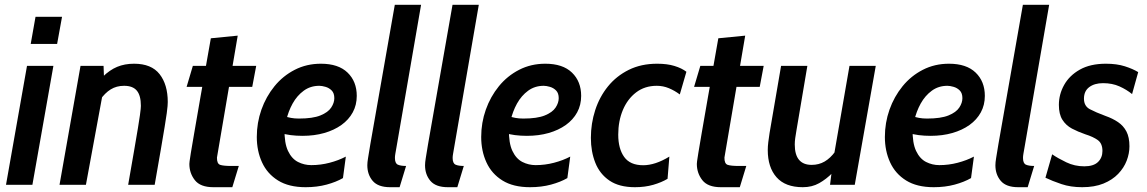

<svg xmlns="http://www.w3.org/2000/svg" viewBox="-20 -770 4778 800"><path d="M5 0 92.5 -495.5H202.5L115 0ZM108 -587 128 -700H238.5L218 -587Z M228 0 315.5 -495.5H411.5L414.5 -415L338 0ZM514 0Q529.5 -87.5 539.2 -145Q549 -202.5 554.8 -237Q560.5 -271.5 563 -289.8Q565.5 -308 566.2 -316Q567 -324 567 -329Q567 -372 550.2 -392.2Q533.5 -412.5 497 -412.5Q465.5 -412.5 441.2 -397.5Q417 -382.5 396.5 -353L408 -450Q437 -478.5 468.2 -491.5Q499.5 -504.5 538.5 -504.5Q611 -504.5 645 -461Q679 -417.5 679 -345Q679 -338 678.2 -328Q677.5 -318 674.8 -298.2Q672 -278.5 666.2 -242.5Q660.5 -206.5 650.2 -147.5Q640 -88.5 624.5 0Z M869 10Q815 10 792 -19.2Q769 -48.5 769 -87Q769 -90 770 -98.5Q771 -107 775.2 -133Q779.5 -159 789 -214.2Q798.5 -269.5 815.2 -365.5Q832 -461.5 858.5 -610.5L970.5 -621.5L884 -113.5Q883.5 -88 897.2 -83.2Q911 -78.5 944 -78.5H975L948 10ZM757.5 -408 783.5 -495.5H1047.5L1031 -408Z M1160 -287.5Q1177.5 -281.5 1192.2 -278.8Q1207 -276 1225.5 -276Q1283 -276 1315 -289Q1347 -302 1360 -321.8Q1373 -341.5 1373 -361Q1373 -382 1362 -393Q1351 -404 1336.2 -408.2Q1321.5 -412.5 1310.5 -412.5Q1273.5 -412.5 1245.5 -392Q1217.5 -371.5 1199.2 -338.5Q1181 -305.5 1172.5 -267.5L1165.5 -231.5Q1164.5 -174 1180 -141.2Q1195.5 -108.5 1221.5 -95.2Q1247.5 -82 1277 -82Q1316 -82 1353.2 -91.8Q1390.5 -101.5 1421 -117.5L1409 -28Q1380.5 -11.5 1340.8 -0.8Q1301 10 1253.5 10Q1183.5 10 1138.5 -18Q1093.5 -46 1071.8 -93.5Q1050 -141 1050 -199.5Q1050 -258.5 1069.2 -313Q1088.5 -367.5 1123.8 -410.8Q1159 -454 1208.2 -479.2Q1257.5 -504.5 1317 -504.5Q1390 -504.5 1428.2 -467.5Q1466.5 -430.5 1466.5 -370.5Q1466.5 -332.5 1449.8 -301.8Q1433 -271 1402.5 -249.2Q1372 -227.5 1331 -215.8Q1290 -204 1240.5 -204Q1214.5 -204 1191 -207Q1167.5 -210 1152.5 -215.5Z M1605.5 10Q1555.5 10 1533 -16.2Q1510.5 -42.5 1510.5 -81.5Q1510.5 -93 1513.5 -111.2Q1516.5 -129.5 1523 -169L1625 -750H1734.5L1632.5 -159.5Q1629 -139 1627.2 -129.2Q1625.5 -119.5 1625.5 -112Q1625.5 -89.5 1637.5 -84Q1649.5 -78.5 1672 -78.5L1645 10Z M1846 10Q1796 10 1773.5 -16.2Q1751 -42.5 1751 -81.5Q1751 -93 1754 -111.2Q1757 -129.5 1763.5 -169L1865.5 -750H1975L1873 -159.5Q1869.5 -139 1867.8 -129.2Q1866 -119.5 1866 -112Q1866 -89.5 1878 -84Q1890 -78.5 1912.5 -78.5L1885.5 10Z M2095 -287.5Q2112.5 -281.5 2127.2 -278.8Q2142 -276 2160.5 -276Q2218 -276 2250 -289Q2282 -302 2295 -321.8Q2308 -341.5 2308 -361Q2308 -382 2297 -393Q2286 -404 2271.2 -408.2Q2256.5 -412.5 2245.5 -412.5Q2208.5 -412.5 2180.5 -392Q2152.5 -371.5 2134.2 -338.5Q2116 -305.5 2107.5 -267.5L2100.5 -231.5Q2099.5 -174 2115 -141.2Q2130.5 -108.5 2156.5 -95.2Q2182.5 -82 2212 -82Q2251 -82 2288.2 -91.8Q2325.5 -101.5 2356 -117.5L2344 -28Q2315.5 -11.5 2275.8 -0.8Q2236 10 2188.5 10Q2118.5 10 2073.5 -18Q2028.5 -46 2006.8 -93.5Q1985 -141 1985 -199.5Q1985 -258.5 2004.2 -313Q2023.5 -367.5 2058.8 -410.8Q2094 -454 2143.2 -479.2Q2192.5 -504.5 2252 -504.5Q2325 -504.5 2363.2 -467.5Q2401.5 -430.5 2401.5 -370.5Q2401.5 -332.5 2384.8 -301.8Q2368 -271 2337.5 -249.2Q2307 -227.5 2266 -215.8Q2225 -204 2175.5 -204Q2149.5 -204 2126 -207Q2102.5 -210 2087.5 -215.5Z M2625.5 10Q2560 10 2519.5 -17.5Q2479 -45 2460.5 -91.8Q2442 -138.5 2442 -195.5Q2442 -255.5 2460 -311Q2478 -366.5 2513.2 -410Q2548.5 -453.5 2600 -479Q2651.5 -504.5 2718 -504.5Q2760 -504.5 2790.2 -495.2Q2820.5 -486 2840 -471L2812.5 -376.5Q2791 -392.5 2767 -402.5Q2743 -412.5 2716.5 -412.5Q2666.5 -412.5 2630.5 -385Q2594.5 -357.5 2575.2 -311.5Q2556 -265.5 2556 -209Q2556 -150.5 2580.8 -116Q2605.5 -81.5 2660 -81.5Q2710 -81.5 2769 -117.5L2761.5 -25Q2736.5 -10 2702 0Q2667.5 10 2625.5 10Z M2983.5 10Q2929.5 10 2906.5 -19.2Q2883.5 -48.5 2883.5 -87Q2883.5 -90 2884.5 -98.5Q2885.5 -107 2889.8 -133Q2894 -159 2903.5 -214.2Q2913 -269.5 2929.8 -365.5Q2946.5 -461.5 2973 -610.5L3085 -621.5L2998.5 -113.5Q2998 -88 3011.8 -83.2Q3025.5 -78.5 3058.5 -78.5H3089.5L3062.5 10ZM2872 -408 2898 -495.5H3162L3145.5 -408Z M3325 10Q3252 10 3215.5 -31.5Q3179 -73 3179 -145Q3179 -160 3181.2 -177.8Q3183.5 -195.5 3186.5 -215.5L3234.5 -495.5H3344L3298.5 -226.5Q3295.5 -209 3293.5 -194.8Q3291.5 -180.5 3291.5 -168Q3291.5 -83 3362 -83Q3392 -83 3416 -97Q3440 -111 3460 -138.5L3449 -50Q3423 -23.5 3393.2 -6.8Q3363.5 10 3325 10ZM3438.5 0 3451 -100.5 3519.5 -495.5H3629L3541.5 0Z M3777 -287.5Q3794.5 -281.5 3809.2 -278.8Q3824 -276 3842.5 -276Q3900 -276 3932 -289Q3964 -302 3977 -321.8Q3990 -341.5 3990 -361Q3990 -382 3979 -393Q3968 -404 3953.2 -408.2Q3938.5 -412.5 3927.5 -412.5Q3890.5 -412.5 3862.5 -392Q3834.5 -371.5 3816.2 -338.5Q3798 -305.5 3789.5 -267.5L3782.5 -231.5Q3781.5 -174 3797 -141.2Q3812.5 -108.5 3838.5 -95.2Q3864.5 -82 3894 -82Q3933 -82 3970.2 -91.8Q4007.5 -101.5 4038 -117.5L4026 -28Q3997.5 -11.5 3957.8 -0.8Q3918 10 3870.5 10Q3800.5 10 3755.5 -18Q3710.5 -46 3688.8 -93.5Q3667 -141 3667 -199.5Q3667 -258.5 3686.2 -313Q3705.5 -367.5 3740.8 -410.8Q3776 -454 3825.2 -479.2Q3874.5 -504.5 3934 -504.5Q4007 -504.5 4045.2 -467.5Q4083.5 -430.5 4083.5 -370.5Q4083.5 -332.5 4066.8 -301.8Q4050 -271 4019.5 -249.2Q3989 -227.5 3948 -215.8Q3907 -204 3857.5 -204Q3831.5 -204 3808 -207Q3784.5 -210 3769.5 -215.5Z M4222.5 10Q4172.5 10 4150 -16.2Q4127.5 -42.5 4127.5 -81.5Q4127.5 -93 4130.5 -111.2Q4133.5 -129.5 4140 -169L4242 -750H4351.5L4249.5 -159.5Q4246 -139 4244.2 -129.2Q4242.5 -119.5 4242.5 -112Q4242.5 -89.5 4254.5 -84Q4266.5 -78.5 4289 -78.5L4262 10Z M4489 10Q4441 10 4402.5 -3Q4364 -16 4336 -29.5L4364 -127Q4388 -110.5 4422.8 -93.8Q4457.5 -77 4498 -77Q4536.5 -77 4555 -95Q4573.5 -113 4573.5 -141Q4573.5 -172 4554.5 -186Q4535.5 -200 4502 -210.5Q4471.5 -221 4446.5 -234.2Q4421.5 -247.5 4406.8 -270.8Q4392 -294 4392 -333Q4392 -377 4414 -416.2Q4436 -455.5 4479.5 -480Q4523 -504.5 4588 -504.5Q4633 -504.5 4666.8 -493.8Q4700.5 -483 4722.5 -469.5L4697 -378Q4674.5 -396.5 4644.5 -410Q4614.5 -423.5 4576 -423.5Q4540.5 -423.5 4518.5 -407Q4496.5 -390.5 4496.5 -359Q4496.5 -328 4521 -315Q4545.5 -302 4586 -287Q4616 -276.5 4638.5 -261.2Q4661 -246 4673.5 -222Q4686 -198 4686 -160.5Q4686 -130.5 4674.5 -100.5Q4663 -70.5 4639 -45.5Q4615 -20.5 4577.8 -5.2Q4540.5 10 4489 10Z"/></svg>

Font: Cabin SemiCondensedSemiBold
Style: Italic
Weight: 600
Width: 4
Italic angle: -10°
Designer: Pablo Impallari
Foundry: Pablo Impallari. http://www.impallari.com Igino Marini. http://www.ikern.com
Version: Version 3.001